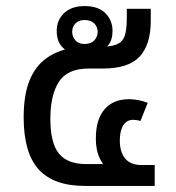

<svg xmlns="http://www.w3.org/2000/svg" viewBox="-20 -613 580 633"><path d="M260 0Q157 0 107.5 -54.5Q58 -109 58 -226Q58 -300 77.5 -348Q97 -396 135 -422.5Q173 -449 226 -456L230 -437Q208 -436 187.5 -455.5Q167 -475 167 -511Q167 -547 191.5 -570Q216 -593 259 -593Q304 -593 327.5 -569.5Q351 -546 351 -511Q351 -481 336.5 -463.5Q322 -446 307 -441L299 -458Q342 -458 363 -466Q384 -474 391 -494.5Q398 -515 398 -552V-584H477V-544Q477 -466 440.5 -426.5Q404 -387 318 -387H272Q202 -387 174 -343Q146 -299 146 -222Q146 -142 174 -107Q202 -72 265 -72H358L340 -48Q317 -71 306.5 -96Q296 -121 296 -156Q296 -220 325 -253Q354 -286 405 -286Q422 -286 438.5 -282.5Q455 -279 467 -274L443 -214Q438 -216 431 -217Q424 -218 419 -218Q398 -218 386.5 -200Q375 -182 375 -150Q375 -111 393 -90Q411 -69 445 -69H490V0ZM259 -468Q280 -468 291 -480Q302 -492 302 -508Q302 -524 291 -535.5Q280 -547 259 -547Q239 -547 228.5 -535.5Q218 -524 218 -508Q218 -492 228.5 -480Q239 -468 259 -468Z"/></svg>

Font: Noto Sans Thai
Style: Regular
Weight: 400
Designer: Monotype Design Team
Foundry: Monotype Imaging Inc.
Version: Version 2.001